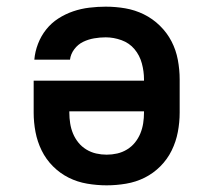

<svg xmlns="http://www.w3.org/2000/svg" viewBox="-20 -548 640 576"><path d="M300 8Q271 8 241.5 3Q212 -2 186 -15Q160 -28 139 -49Q118 -70 105 -96.5Q92 -123 86.5 -152Q81 -181 81 -210V-306H412V-310Q412 -334 405.5 -358Q399 -382 383.5 -400.5Q368 -419 344.5 -427.5Q321 -436 297 -436Q280 -436 262.5 -433Q245 -430 229.5 -422.5Q214 -415 203 -400.5Q192 -386 190 -369H83Q85 -393 94 -416.5Q103 -440 118.5 -459.5Q134 -479 155 -492.5Q176 -506 199.5 -514Q223 -522 248 -525Q273 -528 297 -528Q327 -528 356 -523Q385 -518 411.5 -505Q438 -492 459.5 -471Q481 -450 494.5 -424Q508 -398 513.5 -368.5Q519 -339 519 -310V-210Q519 -181 513.5 -152Q508 -123 495 -96.5Q482 -70 461 -49Q440 -28 414 -15Q388 -2 358.5 3Q329 8 300 8ZM300 -84Q316 -84 331.5 -87.5Q347 -91 361 -99.5Q375 -108 385 -120.5Q395 -133 401 -147.5Q407 -162 409.5 -178Q412 -194 412 -210V-214H188V-210Q188 -194 190.5 -178Q193 -162 199 -147.5Q205 -133 215 -120.5Q225 -108 239 -99.5Q253 -91 268.5 -87.5Q284 -84 300 -84Z"/></svg>

Font: Iosevka Etoile Semibold
Style: Regular
Weight: 600
Designer: Belleve Invis
Foundry: Belleve Invis
Version: Version 22.1.2; ttfautohint (v1.8.4)